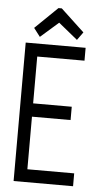

<svg xmlns="http://www.w3.org/2000/svg" viewBox="-55 -826 461 862"><g transform="rotate(5 175.0 -395.5)"><path d="M40 0V-624H310V-566H97V-355H271V-295H97V-58H308V0ZM101 -655 72 -693 173 -791H188L294 -692L268 -656L182 -726Z"/></g></svg>

Font: Inconsolata ExtraCondensed
Style: Regular
Weight: 400
Width: 2
Monospace: yes
Designer: Raph Levien, Cyreal, Brenton Simpson
Foundry: Raph Levien, Cyreal, Google
Version: Version 3.000; ttfautohint (v1.8.2.53-6de2)